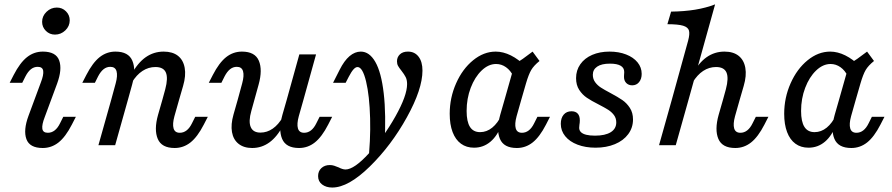

<svg xmlns="http://www.w3.org/2000/svg" viewBox="-20 -661 4059 874"><path d="M151.5 -356.8Q134.6 -356.8 120.9 -346Q107.3 -335.2 96.1 -313.6L81.3 -284.2H24.1L42.2 -319.6Q71 -375.6 103 -400.9Q134.9 -426.1 174.9 -426.1Q235.1 -426.1 249.5 -385.6Q263.9 -345.2 239.7 -279.6L183.6 -128Q170.1 -93.5 172.7 -75.1Q175.3 -56.6 197.9 -56.6Q214.8 -56.6 228.8 -67.4Q242.8 -78.2 253.3 -99.8L268 -129.2H325.3L307.1 -93.8Q278.3 -37.8 246.4 -12.5Q214.4 12.7 174.5 12.7Q115 12.7 100.2 -27.7Q85.5 -68.2 109.7 -133.8L165.8 -285.3Q179.3 -319.9 176.7 -338.3Q174.1 -356.8 151.5 -356.8ZM171.7 -561.6Q171.7 -588 191.8 -607.3Q211.8 -626.6 238.8 -626.6Q263.3 -626.6 280.3 -609.5Q297.4 -592.5 297.4 -568.5Q297.4 -542 277.4 -522.7Q257.3 -503.5 230.3 -503.5Q205.8 -503.5 188.8 -520.5Q171.7 -537.6 171.7 -561.6Z M482.1 -356.8Q465.2 -356.8 451.6 -346Q438 -335.2 426.7 -313.6L412 -284.2H354.7L372.9 -319.6Q401.7 -375.6 433.6 -400.9Q465.6 -426.1 505.5 -426.1Q565 -426.1 582.5 -384.5Q600.1 -342.9 581.4 -275.7L562.3 -206.7H486.2L506.6 -281.5Q516.2 -316.8 510.5 -336.8Q504.8 -356.8 482.1 -356.8ZM486.2 -206.7H562.3L504.2 0H428ZM687.5 -355.9Q655.9 -355.9 628.7 -338.2Q601.4 -320.5 580.1 -285.2L578.3 -322.7Q607.2 -375.4 643.6 -400.8Q680 -426.1 725.1 -426.1Q765.4 -426.1 789.9 -407.1Q814.3 -388 820.7 -352.4Q827.2 -316.8 813.5 -269.9L795.2 -206.7H719.1L732.3 -254.9Q745.8 -305.8 735 -330.9Q724.2 -355.9 687.5 -355.9ZM798.5 -56.6Q815.4 -56.6 829.4 -67.4Q843.4 -78.2 853.9 -99.8L868.6 -129.2H925.9L907.7 -93.8Q878.9 -37.8 847 -12.5Q815 12.7 775.1 12.7Q715.6 12.7 698.1 -28.9Q680.5 -70.5 699.3 -137.7L719.1 -206.7H795.2L774 -131.9Q764.4 -96.6 770.1 -76.6Q775.8 -56.6 798.5 -56.6Z M1057.9 -356.8Q1041 -356.8 1027.4 -346Q1013.8 -335.2 1002.5 -313.6L987.8 -284.2H930.5L948.7 -319.6Q977.5 -375.6 1009.4 -400.9Q1041.4 -426.1 1081.3 -426.1Q1140.8 -426.1 1158.3 -384.5Q1175.9 -342.9 1157.2 -275.7L1138.1 -206.7H1062L1082.4 -281.5Q1092.1 -316.8 1086.3 -336.8Q1080.6 -356.8 1057.9 -356.8ZM1165.5 -57.4Q1195.6 -57.4 1221.6 -75.5Q1247.6 -93.6 1267.4 -128.2L1269.2 -90.7Q1241.9 -38.7 1206.7 -13Q1171.4 12.7 1127.9 12.7Q1090 12.7 1066 -6.3Q1042 -25.3 1036 -59.8Q1030 -94.2 1042.9 -139.6L1062 -206.7H1138.1L1124 -155.8Q1110.5 -108.1 1121.3 -82.8Q1132 -57.4 1165.5 -57.4ZM1342.6 -413.4H1418.7L1361.3 -206.7H1285.2ZM1364.6 -56.6Q1381.5 -56.6 1395.5 -67.4Q1409.5 -78.2 1420 -99.8L1434.8 -129.2H1492L1473.9 -93.8Q1445.1 -37.8 1413.1 -12.5Q1381.2 12.7 1341.2 12.7Q1281.8 12.7 1264.2 -28.9Q1246.7 -70.5 1265.4 -137.7L1285.2 -206.7H1361.3L1340.1 -131.9Q1330.5 -96.6 1336.2 -76.6Q1342 -56.6 1364.6 -56.6Z M1428 140.6Q1428 118 1442.9 104.2Q1457.9 90.3 1481.3 90.3Q1491.9 90.3 1501 93.3Q1510.1 96.2 1522.3 101.3Q1529.7 105.4 1537.9 107.9Q1546.1 110.5 1552.7 110.5Q1592.2 110.5 1659.7 36.6Q1727.3 -37.2 1780.2 -131.5Q1833.1 -225.8 1833.1 -278.1Q1833.1 -297.4 1826.6 -310.1Q1820.2 -322.7 1807.4 -339.1Q1796.9 -352.2 1792 -361Q1787.1 -369.8 1787.1 -382Q1787.1 -400.8 1800.2 -413.4Q1813.3 -426.1 1837 -426.1Q1867.6 -426.1 1885.3 -403.1Q1903.1 -380.1 1903.1 -339.7Q1903.1 -255.2 1832.1 -127Q1761.2 1.2 1663.4 97Q1565.7 192.7 1492.3 192.7Q1464.7 192.7 1446.3 178.8Q1428 164.9 1428 140.6ZM1607.5 -355.8Q1598.7 -355.8 1589.1 -345.2Q1579.6 -334.7 1567.7 -311.8L1553.4 -284.1H1496.1L1525.9 -343Q1546.9 -384.9 1571.2 -405.5Q1595.6 -426.1 1622.4 -426.1Q1661.6 -426.1 1688.6 -379Q1715.6 -331.9 1726.7 -236.4Q1737.9 -140.9 1730.5 -1.5Q1717.3 17.7 1700.3 37.6Q1683.3 57.4 1655 85.2Q1667.5 -19.4 1664.8 -122.1Q1662.1 -224.9 1646.4 -290.3Q1630.6 -355.8 1607.5 -355.8Z M2027.1 -143.1Q2027.1 -215.9 2056.2 -281.6Q2085.3 -347.3 2133.7 -386.7Q2182.1 -426.1 2236.5 -426.1Q2270.4 -426.1 2305.4 -408.8Q2340.3 -391.5 2373.3 -358.4L2316.7 -314.2Q2304 -340.4 2283.4 -355Q2262.8 -369.7 2238.3 -369.7Q2203.3 -369.7 2172.3 -339.9Q2141.4 -310.2 2122.7 -261.2Q2104.1 -212.2 2104.1 -155.9Q2104.1 -107.3 2119.3 -83.4Q2134.5 -59.5 2165.6 -59.5Q2195.4 -59.5 2220.7 -80Q2246 -100.6 2264.1 -138.9L2263.7 -95.5Q2245.4 -43.8 2212.9 -16.2Q2180.5 11.3 2137.9 11.3Q2103 11.3 2078.3 -6.9Q2053.5 -25 2040.3 -59.7Q2027.1 -94.5 2027.1 -143.1ZM2404.4 -426.1 2435.9 -383.4Q2409.9 -362.3 2398.3 -342.6Q2386.6 -322.9 2374.5 -281.8L2352.8 -206.7H2276.7L2323.2 -370.8Q2340.9 -379.9 2359.8 -393.1Q2378.6 -406.4 2404.4 -426.1ZM2356.1 -56.6Q2373 -56.6 2387 -67.4Q2401 -78.2 2411.5 -99.8L2426.3 -129.2H2483.5L2465.4 -93.8Q2436.6 -37.8 2404.6 -12.5Q2372.6 12.7 2332.7 12.7Q2273.2 12.7 2255.7 -28.9Q2238.1 -70.5 2256.9 -137.7L2276.7 -206.7H2352.8L2331.6 -131.9Q2322 -96.6 2327.7 -76.6Q2333.5 -56.6 2356.1 -56.6Z M2532.8 -97.4Q2532.8 -123.7 2545.9 -139.1Q2559 -154.5 2581.5 -154.5Q2600 -154.5 2609.7 -144Q2619.4 -133.6 2619.4 -112.9Q2619.4 -107.7 2618.9 -102.6Q2618.4 -97.4 2617.5 -92.3Q2617.4 -88.2 2617 -85.7Q2616.5 -83.2 2616.5 -79.2Q2616.5 -67.4 2624.6 -59.4Q2632.6 -51.5 2648.6 -47.5Q2664.6 -43.5 2688.4 -43.5Q2734.9 -43.5 2760.1 -59.2Q2785.3 -74.9 2785.3 -103.9Q2785.3 -122.9 2774.9 -137Q2764.4 -151.1 2748.4 -161.3Q2732.3 -171.5 2705 -185.5Q2671.8 -202.2 2651.2 -216.2Q2630.7 -230.1 2616.5 -252Q2602.3 -274 2602.3 -305.2Q2602.3 -341.1 2621.7 -368.6Q2641.1 -396.2 2675.7 -411.2Q2710.2 -426.1 2754.7 -426.1Q2796.7 -426.1 2830 -413.1Q2863.3 -400.2 2882.2 -377.1Q2901 -354 2901 -324.8Q2901 -301.6 2889.1 -287.1Q2877.2 -272.6 2857.8 -272.6Q2841.2 -272.6 2830.8 -283.2Q2820.5 -293.8 2820.5 -310.8Q2820.5 -315.2 2820.7 -318.1Q2820.9 -321 2821.1 -325.2Q2821.3 -327.9 2821.4 -329.4Q2821.5 -330.9 2821.5 -333.4Q2821.5 -352.2 2805.3 -361.7Q2789.1 -371.3 2756.5 -371.3Q2718.3 -371.3 2698.5 -357.8Q2678.6 -344.4 2678.6 -320.5Q2678.6 -301.5 2689 -287.1Q2699.5 -272.6 2715.1 -262.5Q2730.8 -252.3 2758.9 -237.5Q2792.8 -219.4 2813 -205.5Q2833.2 -191.5 2847.3 -169.7Q2861.5 -147.8 2861.5 -117.3Q2861.5 -79.8 2839.8 -50.4Q2818 -20.9 2779.1 -4.8Q2740.2 11.3 2690.9 11.3Q2645 11.3 2609 -2.5Q2572.9 -16.2 2552.9 -41Q2532.8 -65.7 2532.8 -97.4Z M3018 -550.8 3034.9 -608.1Q3094.7 -608.9 3144.2 -616.9Q3193.6 -625 3235.2 -641.1L3114.2 -206.7H3038.1L3112.4 -475.8Q3120.4 -505.6 3116.4 -521.3Q3112.3 -537 3089.7 -543.9Q3067.1 -550.8 3018 -550.8ZM3038.1 -206.7H3114.2L3056.1 0H2980ZM3239.5 -355.9Q3208 -355.9 3181 -338.2Q3153.9 -320.5 3132.6 -285.2L3132 -322.7Q3160.7 -375.4 3196.8 -400.8Q3233 -426.1 3277.9 -426.1Q3317.9 -426.1 3342.2 -407Q3366.5 -387.8 3372.8 -352.2Q3379.2 -316.6 3365.4 -269.8L3347.1 -206.7H3271L3284.3 -254.9Q3297.8 -305.8 3287 -330.9Q3276.1 -355.9 3239.5 -355.9ZM3350.4 -56.6Q3367.4 -56.6 3381.3 -67.4Q3395.3 -78.2 3405.8 -99.8L3420.6 -129.2H3477.8L3459.7 -93.8Q3430.9 -37.8 3398.9 -12.5Q3367 12.7 3327.1 12.7Q3267.6 12.7 3250 -28.9Q3232.5 -70.5 3251.2 -137.7L3271 -206.7H3347.1L3325.9 -131.9Q3316.3 -96.6 3322 -76.6Q3327.8 -56.6 3350.4 -56.6Z M3549.7 -143.1Q3549.7 -215.9 3578.8 -281.6Q3607.9 -347.3 3656.3 -386.7Q3704.7 -426.1 3759.1 -426.1Q3793 -426.1 3827.9 -408.8Q3862.9 -391.5 3895.8 -358.4L3839.2 -314.2Q3826.6 -340.4 3806 -355Q3785.3 -369.7 3760.9 -369.7Q3725.9 -369.7 3694.9 -339.9Q3663.9 -310.2 3645.3 -261.2Q3626.6 -212.2 3626.6 -155.9Q3626.6 -107.3 3641.8 -83.4Q3657 -59.5 3688.1 -59.5Q3718 -59.5 3743.3 -80Q3768.6 -100.6 3786.6 -138.9L3786.3 -95.5Q3768 -43.8 3735.5 -16.2Q3703.1 11.3 3660.5 11.3Q3625.6 11.3 3600.8 -6.9Q3576 -25 3562.9 -59.7Q3549.7 -94.5 3549.7 -143.1ZM3927 -426.1 3958.5 -383.4Q3932.5 -362.3 3920.8 -342.6Q3909.1 -322.9 3897.1 -281.8L3875.4 -206.7H3799.3L3845.8 -370.8Q3863.5 -379.9 3882.3 -393.1Q3901.1 -406.4 3927 -426.1ZM3878.7 -56.6Q3895.6 -56.6 3909.6 -67.4Q3923.6 -78.2 3934.1 -99.8L3948.8 -129.2H4006.1L3987.9 -93.8Q3959.1 -37.8 3927.2 -12.5Q3895.2 12.7 3855.3 12.7Q3795.8 12.7 3778.3 -28.9Q3760.7 -70.5 3779.5 -137.7L3799.3 -206.7H3875.4L3854.2 -131.9Q3844.6 -96.6 3850.3 -76.6Q3856 -56.6 3878.7 -56.6Z"/></svg>

Font: Playfair Micro SmCond SmLight
Style: Italic
Weight: 360
Width: 4
Italic angle: -15.6°
Designer: Claus Eggers Sørensen
Foundry: Claus Eggers Sørensen
Version: Version 2.203;Glyphs 3.3 (3326)